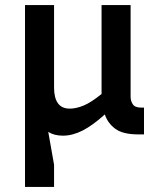

<svg xmlns="http://www.w3.org/2000/svg" viewBox="-20 -527 614 760"><path d="M194 213H79V-507H194V-181Q194 -97 256 -97Q281 -97 310.5 -109Q340 -121 382 -155V-507H497V-143Q497 -128 505.5 -114.5Q514 -101 539 -101H550V5H527Q466 5 436 -17.5Q406 -40 395 -74Q346 -30 306.5 -10Q267 10 229 10Q194 10 171 -5L194 125Z"/></svg>

Font: Inria Sans
Style: Bold
Weight: 700
Designer: Black Foundry Team
Foundry: Black Foundry
Version: Version 1.2; ttfautohint (v1.8.3)